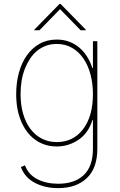

<svg xmlns="http://www.w3.org/2000/svg" viewBox="-20 -759 624 995"><path d="M63.9 0ZM281.2 215.9Q212.7 215.9 160.9 188.6Q108.7 161.2 88.1 106.5L109.4 98Q127.8 146.3 173.7 169.7Q219.8 193.2 281.2 193.2Q366.8 193.2 414.1 148.1Q461.6 103.3 461.6 11.4V-136.4H458.8Q437.5 -68.2 386 -34.1Q334.9 0 274.1 0Q240.8 0 212.4 -9.4Q183.9 -18.8 160.9 -35.9Q137.8 -52.9 119.9 -76.9Q101.9 -100.9 89.8 -130Q63.9 -190.7 63.9 -271.3Q63.9 -330.3 77.9 -381.9Q92 -433.6 119 -471.8Q146 -509.9 185 -532Q224.1 -554 274.1 -554Q308.6 -554 337.9 -543.1Q367.2 -532.3 390.4 -512.8Q413.7 -493.3 430.9 -466.1Q448.2 -438.9 458.8 -406.2H461.6V-545.5H484.4V11.4Q484.4 112.6 430 164.1Q375.4 215.9 281.2 215.9ZM274.1 -22.7Q359.4 -22.7 410.5 -89.5Q461.6 -156.6 461.6 -271.3Q461.6 -324.9 449.2 -372.3Q436.8 -419.7 412.8 -455.1Q388.8 -490.4 353.9 -510.8Q318.9 -531.2 274.1 -531.2Q243.6 -531.2 218.2 -521.8Q192.8 -512.4 172.2 -495.6Q151.6 -478.7 136 -455.3Q120.4 -431.8 109.4 -404.1Q86.6 -345.5 86.6 -271.3Q86.6 -214.8 100 -169Q113.3 -123.2 137.8 -90.7Q162.3 -58.2 196.9 -40.5Q231.5 -22.7 274.1 -22.7ZM397.7 -602.3 291.2 -711.6 184.7 -602.3H157.7V-605.1L288.4 -738.6H294L424.7 -605.1V-602.3Z"/></svg>

Font: Linik Sans Thin
Style: Regular
Weight: 100
Designer: Fonts by Rasmus Andersson / Changes by Cristiano Sobral with parts from Marc Monis
Foundry: rsms
Version: Version 3.020; ttfautohint (v1.6)